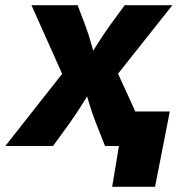

<svg xmlns="http://www.w3.org/2000/svg" viewBox="-52 -559 695 735"><path d="M-31.7 0 232.4 -335.4 211.9 -218.3 68.4 -539.1H245.1L273.4 -464.8Q288.6 -424.3 299.6 -383.5Q310.5 -342.8 322.8 -303.7H265.6Q291 -342.3 316.4 -383.3Q341.8 -424.3 371.1 -464.8L425.3 -539.1H607.9L353 -217.8L373.5 -334.5L526.4 0H350.1L315.4 -87.9Q299.3 -128.4 287.6 -169.4Q275.9 -210.4 263.2 -249H318.4Q293.5 -210.4 268.6 -169.4Q243.7 -128.4 214.8 -87.9L150.9 0ZM377.4 156.2 403.3 0H358.9L380.9 -132.3H598.1L541.5 156.2Z"/></svg>

Font: Inter 18pt ExtraBold
Style: Italic
Weight: 800
Italic angle: -9.3988°
Designer: Rasmus Andersson
Foundry: rsms
Version: Version 4.001;git-66647c0bb